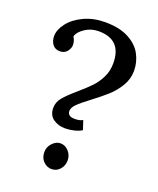

<svg xmlns="http://www.w3.org/2000/svg" viewBox="-139 -806 751 913"><g transform="rotate(20 237.0 -350.0)"><path d="M442 -551Q442 -510 420.5 -474Q399 -438 369.5 -411.5Q340 -385 295 -351Q255 -321 236.5 -302.5Q218 -284 218 -267Q218 -255 226.5 -247.5Q235 -240 255 -240Q280 -240 295 -249L310 -203Q295 -193 271 -187.5Q247 -182 226 -182Q192 -182 166.5 -200Q141 -218 141 -255Q141 -284 161 -308Q181 -332 223 -368Q259 -399 282 -423Q305 -447 321 -479.5Q337 -512 337 -551Q337 -671 220 -671Q182 -671 151.5 -650.5Q121 -630 115 -607Q127 -588 127 -567Q127 -550 114 -534Q101 -518 78 -518Q54 -518 41 -535Q28 -552 28 -577Q28 -609 54 -643Q80 -677 127.5 -699.5Q175 -722 235 -722Q307 -722 353.5 -697.5Q400 -673 421 -634Q442 -595 442 -551ZM291 -43Q291 -16 274 3Q257 22 232 22Q209 22 191 4Q173 -14 173 -43Q173 -69 191.5 -88.5Q210 -108 232 -108Q256 -108 273.5 -88.5Q291 -69 291 -43Z"/></g></svg>

Font: Sumana
Style: Regular
Weight: 400
Designer: Cyreal, Alexei Vanyashin (Devanagari), Olga Karpushina (Latin)
Foundry: Cyreal
Version: Version 1.015;PS 001.015;hotconv 1.0.70;makeotf.lib2.5.58329